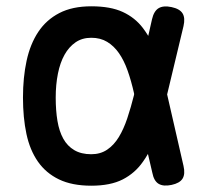

<svg xmlns="http://www.w3.org/2000/svg" viewBox="-20 -580 640 610"><path d="M563 -53Q569 -27 560 -12.5Q551 2 525 7.5Q499 13 484 4Q469 -5 464 -31L450 -91Q442 -77 434 -66Q409 -30 370 -10Q331 10 270 10Q209 10 167.5 -10Q126 -30 100.5 -66.5Q75 -103 64 -154.5Q53 -206 53 -270Q53 -334 64.5 -387Q76 -440 101.5 -478.5Q127 -517 168.5 -538.5Q210 -560 270 -560Q331 -560 370 -542Q409 -524 434 -491Q443 -479 451 -466L463 -519Q469 -545 484 -554Q499 -563 525 -557.5Q551 -552 560 -537.5Q569 -523 563 -497L511 -280ZM406 -283Q397 -323 385.5 -355.5Q374 -388 358 -411Q342 -434 320.5 -447Q299 -460 270 -460Q241 -460 220 -445.5Q199 -431 185 -406Q171 -381 164 -346Q157 -311 157 -270Q157 -229 162.5 -196Q168 -163 181 -139.5Q194 -116 216 -103Q238 -90 270 -90Q299 -90 320.5 -104.5Q342 -119 357.5 -144.5Q373 -170 384.5 -204.5Q396 -239 406 -279Z"/></svg>

Font: Maple Mono NL Medium
Style: Regular
Weight: 500
Monospace: yes
Designer: subframe7536
Version: Version 7.000